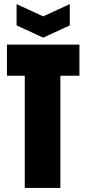

<svg xmlns="http://www.w3.org/2000/svg" viewBox="-20 -918 422 938"><path d="M101 0V-548H14V-700H368V-548H275V0ZM321 -898V-794L191 -734L61 -794V-898L191 -838Z"/></svg>

Font: Tektur Condensed
Style: Bold
Weight: 700
Width: 3
Designer: Adam Jagosz
Foundry: Adam Jagosz
Version: Version 1.005;gftools[0.9.30]